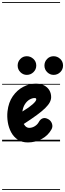

<svg xmlns="http://www.w3.org/2000/svg" viewBox="-25 -1349 622 1832"><path d="M240.5 10Q184 10 144.5 -16.5Q105 -43 81.5 -86.8Q58 -130.5 49.5 -182.8Q41 -235 46.5 -286Q56 -372 97.2 -431Q138.5 -490 197 -520.5Q255.5 -551 316 -551Q363.5 -551 396.2 -533.8Q429 -516.5 446 -487.5Q463 -458.5 463 -422.5Q463 -398 450 -373Q437 -348 407.2 -318.5Q377.5 -289 327 -251.8Q276.5 -214.5 201.5 -166Q207.5 -155.5 215 -147.2Q222.5 -139 232.2 -134Q242 -129 253.5 -129Q281 -129 306.5 -144.5Q332 -160 345.5 -185Q359.5 -211.5 383 -220Q406.5 -228.5 437 -211Q462 -196.5 471.2 -168.5Q480.5 -140.5 466.5 -115Q434.5 -56.5 373.5 -23.2Q312.5 10 240.5 10ZM188.5 -285Q220.5 -304 245 -321.5Q269.5 -339 286.5 -354Q303.5 -369 312.2 -381Q321 -393 321 -400.5Q321 -406 318.2 -409.8Q315.5 -413.5 305.5 -413.5Q283 -413.5 258.5 -399.8Q234 -386 215 -358.2Q196 -330.5 189 -288ZM240.5 10Q184 10 144.5 -16.5Q105 -43 81.5 -86.8Q58 -130.5 49.5 -182.8Q41 -235 46.5 -286Q56 -372 97.2 -431Q138.5 -490 197 -520.5Q255.5 -551 316 -551Q363.5 -551 396.2 -533.8Q429 -516.5 446 -487.5Q463 -458.5 463 -422.5Q463 -398 450 -373Q437 -348 407.2 -318.5Q377.5 -289 327 -251.8Q276.5 -214.5 201.5 -166Q207.5 -155.5 215 -147.2Q222.5 -139 232.2 -134Q242 -129 253.5 -129Q281 -129 306.5 -144.5Q332 -160 345.5 -185Q359.5 -211.5 383 -220Q406.5 -228.5 437 -211Q462 -196.5 471.2 -168.5Q480.5 -140.5 466.5 -115Q434.5 -56.5 373.5 -23.2Q312.5 10 240.5 10ZM188.5 -285Q220.5 -304 245 -321.5Q269.5 -339 286.5 -354Q303.5 -369 312.2 -381Q321 -393 321 -400.5Q321 -406 318.2 -409.8Q315.5 -413.5 305.5 -413.5Q283 -413.5 258.5 -399.8Q234 -386 215 -358.2Q196 -330.5 189 -288ZM486.5 -634.5Q451.5 -634.5 425.2 -660.5Q399 -686.5 399 -723.5Q399 -760 424.2 -786.2Q449.5 -812.5 486.5 -812.5Q522 -812.5 549.2 -787.2Q576.5 -762 576.5 -723.5Q576.5 -686.5 550 -660.5Q523.5 -634.5 486.5 -634.5ZM230.5 -634.5Q195.5 -634.5 169.5 -660.5Q143.5 -686.5 143.5 -723.5Q143.5 -760 168.8 -786.2Q194 -812.5 230.5 -812.5Q266 -812.5 293.5 -787.2Q321 -762 321 -723.5Q321 -686.5 294.2 -660.5Q267.5 -634.5 230.5 -634.5ZM-5 455H548V463H-5ZM-5 -16H548V0H-5ZM-5 -549H548V-541H-5ZM-5 -1329H548V-1321H-5Z"/></svg>

Font: Edu SA Dotted Guide
Style: Regular
Weight: 400
Designer: Tina and Corey Anderson, Eben Sorkin, Mirko Velimirovic
Foundry: Google for Education
Version: Version 2.000